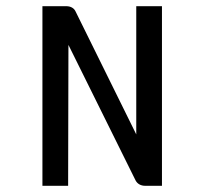

<svg xmlns="http://www.w3.org/2000/svg" viewBox="-20 -600 680 620"><path d="M418 -17C424 -6 435 0 449 0H503V-580H420V-166L224 -563C219 -574 208 -580 194 -580H117V0H200L201 -455Z"/></svg>

Font: Charger Monospace
Style: Regular
Weight: 400
Designer: Jasper
Foundry: Cannot Into Space Fonts
Version: Version 0.980